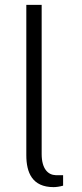

<svg xmlns="http://www.w3.org/2000/svg" viewBox="-20 -763 337 788"><path d="M200 5C210 5 225 3 239 -1V-44H209C177 -45 151 -70 151 -131V-743H88V-126C88 -55 112 5 200 5Z"/></svg>

Font: United Sans ExtraLight
Style: Regular
Weight: 200
Designer: Pablo Impallari, Rodrigo Fuenzalida (Modified by Dan O. Williams)
Version: Version 1.000;PS 001.000;hotconv 1.0.88;makeotf.lib2.5.64775